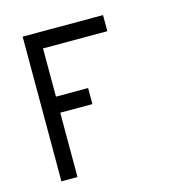

<svg xmlns="http://www.w3.org/2000/svg" viewBox="-89 -642 677 721"><g transform="rotate(-15 250.0 -281.0)"><path d="M62.5 -562.5H375V-500H125V-312.5H250V-250H125V0H62.5Z"/></g></svg>

Font: Pixel Operator Mono
Style: Regular
Weight: 400
Monospace: yes
Designer: Jayvee Enaguas (HarvettFox96)
Version: 2016.04.25